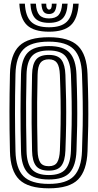

<svg xmlns="http://www.w3.org/2000/svg" viewBox="-20 -1012 530 1042"><path d="M245 10Q132.8 10 84.5 -37.4Q36.2 -84.8 34 -191Q32.5 -254.8 31.9 -307Q31.2 -359.2 31.4 -406.9Q31.5 -454.5 32.1 -503.6Q32.8 -552.8 34 -610Q36.2 -716 84.6 -763Q133 -810 245 -810Q355.2 -810 403.2 -762.9Q451.2 -715.8 455 -610Q458.2 -524.2 459 -457.2Q459.8 -390.2 458.8 -327.4Q457.8 -264.5 455 -191Q451 -85.8 403.8 -37.9Q356.5 10 245 10ZM245 -14Q340.8 -14 381.2 -56.5Q421.8 -99 425 -192Q427.8 -267.2 428.8 -330.8Q429.8 -394.2 428.9 -460.2Q428 -526.2 425 -609Q421.8 -701.8 381.1 -743.9Q340.5 -786 245 -786Q147.5 -786 106.8 -743.9Q66 -701.8 64 -609.2Q62.5 -545.8 61.9 -493.6Q61.2 -441.5 61.4 -394Q61.5 -346.5 62.1 -297.6Q62.8 -248.8 64 -191.8Q66 -98.8 106.8 -56.4Q147.5 -14 245 -14ZM245 -38Q164 -38 130 -74.6Q96 -111.2 94 -192.2Q92.5 -255.8 91.9 -307.9Q91.2 -360 91.4 -407.2Q91.5 -454.5 92.1 -503.2Q92.8 -552 94 -608.8Q95.8 -689.5 130.1 -725.8Q164.5 -762 245 -762Q325.5 -762 358.8 -724.9Q392 -687.8 395 -608Q398 -525.8 398.9 -459.9Q399.8 -394 398.8 -330.9Q397.8 -267.8 395 -193Q392 -113.8 359.1 -75.9Q326.2 -38 245 -38ZM245 -62Q308.8 -62 335.6 -93.8Q362.5 -125.5 365 -194Q367.8 -269.2 368.8 -332.4Q369.8 -395.5 368.9 -460.8Q368 -526 365 -606.8Q362.5 -672.5 336.9 -705.2Q311.2 -738 245 -738Q179 -738 152.2 -706.5Q125.5 -675 124 -608Q122.2 -523.8 121.6 -458.2Q121 -392.8 121.8 -330.5Q122.5 -268.2 124 -193Q125.5 -123 153.5 -92.5Q181.5 -62 245 -62ZM245 -86Q195.2 -86 175.2 -112.1Q155.2 -138.2 154 -193.5Q152.2 -277.8 151.6 -343.1Q151 -408.5 151.8 -470.6Q152.5 -532.8 154 -607.5Q155.2 -662.5 175.4 -688.2Q195.5 -714 245 -714Q295 -714 314.1 -686.6Q333.2 -659.2 335 -605.8Q337.8 -530.2 338.8 -467Q339.8 -403.8 338.9 -339.1Q338 -274.5 335 -194.8Q333 -139.8 313.4 -112.9Q293.8 -86 245 -86ZM245 -110Q277.5 -110 290.4 -131.2Q303.2 -152.5 305 -195.5Q308 -273.8 308.9 -337.6Q309.8 -401.5 308.9 -464.9Q308 -528.2 305 -605Q303.2 -651.2 289.4 -670.6Q275.5 -690 245 -690Q213.2 -690 199.1 -670.8Q185 -651.5 184 -606.8Q182.2 -523 181.6 -457.8Q181 -392.5 181.8 -330.6Q182.5 -268.8 184 -194.2Q185 -152 198 -131Q211 -110 245 -110ZM246 -840Q164 -840 126.6 -875.4Q89.2 -910.8 85 -992H115Q118.5 -923.5 149 -893.8Q179.5 -864 246 -864Q312 -864 342.5 -893.8Q373 -923.5 377 -992H407Q402 -910.8 364.6 -875.4Q327.2 -840 246 -840ZM246 -888Q194.8 -888 171.4 -912.1Q148 -936.2 145 -992H174.8Q177.2 -949.2 193.8 -930.6Q210.2 -912 246 -912Q281.5 -912 298 -930.6Q314.5 -949.2 317.2 -992H347Q343.8 -936.2 320.2 -912.1Q296.8 -888 246 -888ZM246 -936Q225.5 -936 216 -949Q206.5 -962 204.8 -992H230.8Q230.5 -975 235.1 -967.5Q239.8 -960 246 -960Q262.2 -960 261.2 -992H287.2Q285.2 -962 275.6 -949Q266 -936 246 -936Z"/></svg>

Font: Big Shoulders Inline Display Black
Style: Regular
Weight: 900
Designer: Patric King
Foundry: XO Type Co
Version: Version 1.000